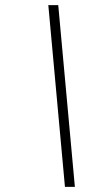

<svg xmlns="http://www.w3.org/2000/svg" viewBox="-20 -725 414 745"><path d="M270.5 0H232L167.5 -705H206Z"/></svg>

Font: Newsreader 60pt
Style: Italic
Weight: 400
Italic angle: -17°
Designer: Hugues Gentile
Foundry: Production Type
Version: Version 1.003